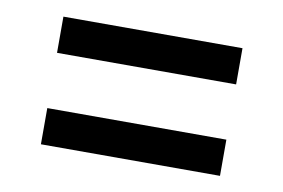

<svg xmlns="http://www.w3.org/2000/svg" viewBox="-43 -479 585 397"><g transform="rotate(10 250.0 -280.0)"><path d="M62 -146H438V-222H62ZM62 -338H438V-414H62Z"/></g></svg>

Font: Fira Math
Style: Regular
Weight: 400
Designer: Xiangdong Zeng
Foundry: Xiangdong Zeng
Version: Version 0.3.4